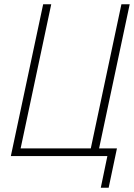

<svg xmlns="http://www.w3.org/2000/svg" viewBox="-20 -734 632 903"><path d="M454 149H491L530 -36H446L590 -714H551L407 -36H77L221 -714H183L31 0H485Z"/></svg>

Font: Noto Sans SemiCondensed ExtraLight
Style: Italic
Weight: 200
Width: 4
Italic angle: -12°
Designer: Monotype Design Team
Foundry: Monotype Imaging Inc.
Version: Version 2.013